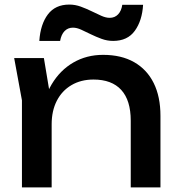

<svg xmlns="http://www.w3.org/2000/svg" viewBox="-20 -820 783 840"><path d="M42 -566H172L206 -362V0H76V-381ZM431 -580Q511 -580 567 -548Q623 -516 652.5 -456.5Q682 -397 682 -313V0H552V-292Q552 -381 510.5 -426.5Q469 -472 389 -472Q334 -472 292.5 -447.5Q251 -423 228.5 -379Q206 -335 206 -276L160 -301Q169 -389 206 -451Q243 -513 301 -546.5Q359 -580 431 -580ZM152 -641Q157 -714 189.5 -757Q222 -800 283 -800Q309 -800 333.5 -791Q358 -782 380.5 -771Q403 -760 423 -751Q443 -742 460 -742Q482 -742 496.5 -757Q511 -772 515 -799H606Q602 -730 570 -685.5Q538 -641 475 -641Q449 -641 424.5 -650Q400 -659 377.5 -670Q355 -681 335.5 -690Q316 -699 299 -699Q277 -699 262.5 -684Q248 -669 243 -641Z"/></svg>

Font: Unbounded
Style: Regular
Weight: 400
Designer: Luke Prowse, Jean-Baptiste Morizot, Fátima Lázaro, Florian Runge
Foundry: NaN
Version: Version 1.701;gftools[0.9.28.dev5+ged2979d]